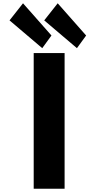

<svg xmlns="http://www.w3.org/2000/svg" viewBox="-20 -1148 582 1168"><path d="M504 -932 331 -1128 249 -1024 448 -855ZM293 -932 120 -1128 38 -1024 237 -855ZM373 -825H185V0H373Z"/></svg>

Font: Sztylet
Style: Bd
Weight: 700
Foundry: Cannot Into Space Fonts, PlusOne Fonts
Version: Version 0.12